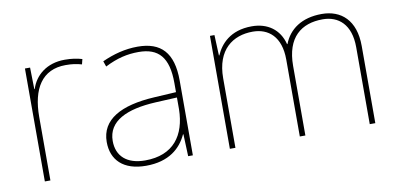

<svg xmlns="http://www.w3.org/2000/svg" viewBox="-58 -706 1833 884"><g transform="rotate(-10 859.0 -264.0)"><path d="M278 -536C193 -536 138 -488 119 -427H117L115 -528H91V0H117V-297C117 -428 167 -511 278 -511C308 -511 328 -508 353 -501L359 -525C335 -532 310 -536 278 -536Z M619 -537C560 -537 505 -522 452 -498L461 -472C518 -501 566 -512 619 -512C712 -512 757 -463 757 -343V-300L654 -294C497 -285 403 -234 403 -129C403 -45 457 10 563 10C671 10 727 -42 755 -103H757L761 0H783V-350C783 -480 728 -537 619 -537ZM656 -270 757 -275V-220C755 -99 696 -15 563 -15C478 -15 431 -58 431 -129C431 -222 520 -263 656 -270Z M1480 -538C1385 -538 1326 -494 1301 -429H1299C1281 -500 1226 -538 1153 -538C1051 -538 1004 -481 983 -432H981L977 -528H956V0H982V-325C982 -459 1060 -513 1153 -513C1226 -513 1283 -467 1283 -360V0H1309V-325C1309 -459 1380 -513 1480 -513C1553 -513 1610 -467 1610 -360V0H1636V-361C1636 -482 1570 -538 1480 -538Z"/></g></svg>

Font: Noto Sans Syriac Eastern Thin
Style: Regular
Weight: 100
Designer: Patrick Giasson and the Monotype Design Team
Foundry: Monotype Imaging Inc.
Version: Version 3.001